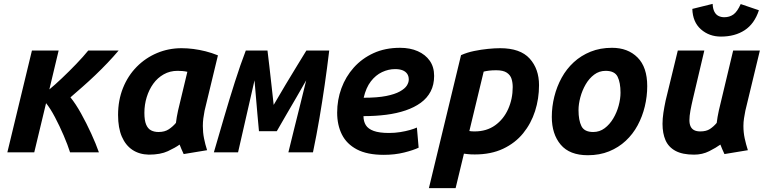

<svg xmlns="http://www.w3.org/2000/svg" viewBox="-20 -787 3960 992"><path d="M18 0 145 -526H283L235 -325Q263 -348 300 -383Q337 -418 374 -456.5Q411 -495 436 -526H593Q566 -494 535 -461.5Q504 -429 471.5 -398Q439 -367 406.5 -338.5Q374 -310 344 -284Q371 -251 399 -200.5Q427 -150 451.5 -96.5Q476 -43 491 0H342Q330 -38 309 -87Q288 -136 264 -181.5Q240 -227 218 -254L157 0Z M749 12Q700 11 664.5 -12.5Q629 -36 609.5 -81Q590 -126 590 -193Q590 -269 615.5 -332.5Q641 -396 686.5 -442Q732 -488 791.5 -513Q851 -538 918 -538Q948 -538 979 -534Q1010 -530 1042 -522Q1074 -514 1106 -501L1037 -215Q1033 -195 1030.5 -175.5Q1028 -156 1028 -136Q1028 -103 1034 -72.5Q1040 -42 1050 -11L929 9Q925 1 917.5 -16.5Q910 -34 908 -40Q886 -24 847.5 -6Q809 12 749 12ZM799 -105Q831 -105 852 -119Q873 -133 889 -152Q891 -169 893.5 -183Q896 -197 900 -216L948 -416Q935 -419 922 -420Q909 -421 897 -421Q858 -421 826 -403Q794 -385 772 -354.5Q750 -324 738 -285Q726 -246 726 -204Q726 -165 735 -143.5Q744 -122 760.5 -113.5Q777 -105 799 -105Z M1085 0Q1110 -86 1137.5 -180Q1165 -274 1193.5 -363.5Q1222 -453 1250 -526H1362Q1366 -495 1371.5 -446.5Q1377 -398 1383 -344.5Q1389 -291 1394 -245Q1424 -297 1455.5 -349.5Q1487 -402 1515.5 -448.5Q1544 -495 1563 -526H1681Q1670 -434 1657.5 -348Q1645 -262 1630.5 -176.5Q1616 -91 1597 0H1470Q1485 -62 1500.5 -124Q1516 -186 1531.5 -248Q1547 -310 1562 -372Q1537 -328 1511.5 -284Q1486 -240 1460.5 -196.5Q1435 -153 1410 -109H1318Q1314 -153 1310 -196.5Q1306 -240 1302.5 -284Q1299 -328 1295 -372Q1274 -279 1252.5 -186Q1231 -93 1210 0Z M1963 13Q1877 13 1824 -15Q1771 -43 1746.5 -92Q1722 -141 1722 -205Q1722 -271 1744 -331Q1766 -391 1808 -438Q1850 -485 1910 -512.5Q1970 -540 2047 -540Q2099 -540 2138.5 -522.5Q2178 -505 2200.5 -473Q2223 -441 2223 -395Q2223 -349 2205 -314.5Q2187 -280 2154 -256Q2121 -232 2075.5 -216.5Q2030 -201 1975 -194Q1920 -187 1858 -187Q1858 -160 1870 -140.5Q1882 -121 1911 -110.5Q1940 -100 1990 -100Q2020 -100 2048 -104.5Q2076 -109 2098.5 -115.5Q2121 -122 2134 -128L2143 -24Q2116 -11 2068 1Q2020 13 1963 13ZM1859 -282Q1930 -282 1975 -291Q2020 -300 2046 -314.5Q2072 -329 2082 -345Q2092 -361 2092 -376Q2092 -394 2083.5 -406Q2075 -418 2059.5 -424Q2044 -430 2021 -430Q1987 -430 1954 -414.5Q1921 -399 1896 -366.5Q1871 -334 1859 -282Z M2196 185 2362 -502Q2393 -516 2429.5 -523.5Q2466 -531 2501.5 -534.5Q2537 -538 2564 -538Q2668 -538 2716.5 -484.5Q2765 -431 2765 -347Q2765 -277 2744.5 -213Q2724 -149 2683 -98.5Q2642 -48 2579.5 -18.5Q2517 11 2433 11Q2411 11 2399 9.5Q2387 8 2377 7L2334 185ZM2432 -108Q2494 -108 2538 -139.5Q2582 -171 2605.5 -223.5Q2629 -276 2629 -337Q2629 -360 2623 -379.5Q2617 -399 2598.5 -411.5Q2580 -424 2544 -424Q2522 -424 2506.5 -422Q2491 -420 2479 -417L2405 -110Q2410 -109 2417.5 -108.5Q2425 -108 2432 -108Z M3017 15Q2923 15 2877 -39.5Q2831 -94 2831 -183Q2831 -236 2844 -288Q2857 -340 2882 -385.5Q2907 -431 2944.5 -465.5Q2982 -500 3031.5 -520Q3081 -540 3142 -540Q3224 -540 3274 -490Q3324 -440 3324 -342Q3324 -289 3311.5 -237Q3299 -185 3274.5 -139.5Q3250 -94 3213 -59.5Q3176 -25 3127 -5Q3078 15 3017 15ZM3045 -105Q3078 -105 3104 -124.5Q3130 -144 3148.5 -175Q3167 -206 3176.5 -241.5Q3186 -277 3186 -308Q3186 -360 3171 -390.5Q3156 -421 3109 -421Q3076 -421 3050 -401.5Q3024 -382 3006 -351Q2988 -320 2978.5 -284.5Q2969 -249 2969 -218Q2969 -166 2984 -135.5Q2999 -105 3045 -105Z M3566 12Q3506 12 3470 -7.5Q3434 -27 3418.5 -62.5Q3403 -98 3403 -147Q3403 -174 3407.5 -204Q3412 -234 3419 -267L3482 -526H3619L3560 -276Q3552 -242 3547 -214.5Q3542 -187 3542 -166Q3542 -147 3548 -134Q3554 -121 3566.5 -114.5Q3579 -108 3598 -108Q3629 -108 3648 -120.5Q3667 -133 3683 -152Q3685 -169 3687.5 -183Q3690 -197 3694 -216L3768 -526H3906L3831 -215Q3827 -195 3824 -175.5Q3821 -156 3821 -136Q3821 -103 3827.5 -72.5Q3834 -42 3844 -11L3723 9Q3719 1 3711.5 -16.5Q3704 -34 3702 -40Q3680 -24 3644.5 -6Q3609 12 3566 12ZM3705 -598Q3644 -598 3601.5 -635.5Q3559 -673 3557 -741L3662 -767Q3663 -742 3671 -726.5Q3679 -711 3692.5 -704.5Q3706 -698 3722 -698Q3749 -698 3769 -712Q3789 -726 3807 -766L3901 -734Q3878 -664 3827.5 -631Q3777 -598 3705 -598Z"/></svg>

Font: Ubuntu Sans Mono
Style: Bold Italic
Weight: 700
Italic angle: -13.5°
Monospace: yes
Designer: Dalton Maag Ltd
Foundry: Dalton Maag Ltd
Version: Version 1.006